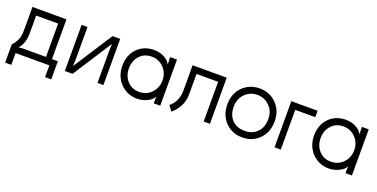

<svg xmlns="http://www.w3.org/2000/svg" viewBox="-21 -1100 3614 1839"><g transform="rotate(20 1786.0 -181.0)"><path d="M149.9 -404.8Q151.4 -304.2 149.9 -210.9Q148.4 -121.1 96.2 -61L133.8 -64.9H374V-404.8ZM24.9 120.1V-65.9Q86.4 -128.9 87.9 -210.9Q90.8 -340.8 87.9 -470.2H435.1V-64.9H495.1V120.1H432.1V0H87.9V120.1Z M982.9 -470.2V0H922.9V-336.9L925.8 -398.9L668.9 0H589.8V-470.2H649.9V-132.8L647 -70.8L904.8 -470.2Z M1325.7 -55.2Q1400.9 -55.2 1450.4 -107.4Q1500 -159.7 1500 -234.9Q1500 -309.6 1450.2 -361.8Q1400.4 -414.1 1325.7 -414.1Q1251.5 -414.1 1204.6 -363Q1157.7 -312 1157.7 -234.9Q1157.7 -157.2 1204.6 -106.2Q1251.5 -55.2 1325.7 -55.2ZM1089.8 -234.9Q1089.8 -345.2 1156.2 -413.6Q1222.7 -481.9 1327.6 -481.9Q1385.7 -481.9 1432.4 -456.3Q1479 -430.7 1494.6 -394L1492.7 -458V-470.2H1562V0H1496.1V-7.8L1498 -71.8Q1482.9 -36.1 1433.6 -11.5Q1384.3 13.2 1327.6 13.2Q1258.8 13.2 1203.6 -21.2Q1148.4 -55.7 1119.1 -112.1Q1089.8 -168.5 1089.8 -234.9Z M1784.7 -404.8Q1786.1 -302.2 1784.7 -200.2Q1784.2 -130.9 1759.3 -80.6Q1734.4 -30.3 1682.6 17.1L1641.6 -36.1Q1680.2 -65.9 1700 -109.9Q1719.7 -153.8 1720.7 -200.2Q1722.2 -335.4 1720.7 -470.2H2068.8V0H2004.9V-404.8Z M2226.6 -232.9Q2226.6 -146.5 2275.6 -98.1Q2324.7 -49.8 2402.3 -49.8Q2480 -49.8 2529.3 -98.4Q2578.6 -147 2578.6 -232.9Q2578.6 -313 2527.3 -364.5Q2476.1 -416 2402.3 -416Q2328.6 -416 2277.6 -364.5Q2226.6 -313 2226.6 -232.9ZM2161.6 -232.9Q2161.6 -342.8 2231 -412.4Q2300.3 -481.9 2402.3 -481.9Q2504.4 -481.9 2574 -412.4Q2643.6 -342.8 2643.6 -232.9Q2643.6 -123.5 2575.2 -53.2Q2506.8 17.1 2402.3 17.1Q2297.9 17.1 2229.7 -53.2Q2161.6 -123.5 2161.6 -232.9Z M2791 0H2727.1V-470.2H2995.1V-404.8H2791Z M3279.8 -55.2Q3355 -55.2 3404.5 -107.4Q3454.1 -159.7 3454.1 -234.9Q3454.1 -309.6 3404.3 -361.8Q3354.5 -414.1 3279.8 -414.1Q3205.6 -414.1 3158.7 -363Q3111.8 -312 3111.8 -234.9Q3111.8 -157.2 3158.7 -106.2Q3205.6 -55.2 3279.8 -55.2ZM3043.9 -234.9Q3043.9 -345.2 3110.4 -413.6Q3176.8 -481.9 3281.7 -481.9Q3339.8 -481.9 3386.5 -456.3Q3433.1 -430.7 3448.7 -394L3446.8 -458V-470.2H3516.1V0H3450.2V-7.8L3452.1 -71.8Q3437 -36.1 3387.7 -11.5Q3338.4 13.2 3281.7 13.2Q3212.9 13.2 3157.7 -21.2Q3102.5 -55.7 3073.2 -112.1Q3043.9 -168.5 3043.9 -234.9Z"/></g></svg>

Font: Kreadon
Style: Regular
Weight: 400
Designer: kohakuno
Foundry: StudioGnu
Version: Version 1.000;Glyphs 3.1.2 (3151)